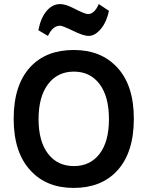

<svg xmlns="http://www.w3.org/2000/svg" viewBox="-20 -907 723 941"><path d="M342 -662Q206 -662 129 -579Q47 -491 47 -325Q47 -160 129 -72Q207 14 341 14Q476 14 554 -70Q636 -159 636 -325Q636 -489 554 -577Q475 -662 342 -662ZM169 -323Q169 -433 215.5 -494.5Q262 -556 342 -556Q422 -556 468 -495Q514 -434 514 -323Q514 -213 468 -153Q422 -93 342 -93Q262 -93 215.5 -153.5Q169 -214 169 -323ZM411 -838Q443 -838 464 -887L514 -854Q503 -800 474.5 -765.5Q446 -731 414 -731Q388 -731 334 -758Q286 -781 274 -781Q239 -781 215 -731L168 -759Q180 -820 208.5 -853.5Q237 -887 275 -887Q300 -887 338 -868Q396 -838 411 -838Z"/></svg>

Font: Karla Neue
Style: Bold
Weight: 700
Designer: Jonathan Pinhorn
Foundry: PYRS Fontlab Ltd. / Made with FontLab
Version: Version 1.000;PS 001.001;hotconv 1.0.56